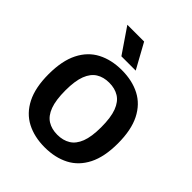

<svg xmlns="http://www.w3.org/2000/svg" viewBox="-223 -934 1072 1072"><g transform="rotate(45 313.0 -398.0)"><path d="M313 7.5Q231 7.5 169.5 -24.5Q108 -56.5 73.8 -124Q39.5 -191.5 39.5 -297Q39.5 -403 73.8 -470.8Q108 -538.5 169.8 -570.5Q231.5 -602.5 313 -602.5Q395.5 -602.5 457 -570.5Q518.5 -538.5 552.8 -470.8Q587 -403 587 -297Q587 -191.5 552.8 -124Q518.5 -56.5 456.8 -24.5Q395 7.5 313 7.5ZM313 -92Q358 -92 390.2 -111.8Q422.5 -131.5 439.8 -176Q457 -220.5 457 -295Q457 -372 439.8 -417.5Q422.5 -463 390.2 -483Q358 -503 313 -503Q268.5 -503 236.5 -483.2Q204.5 -463.5 187.2 -419Q170 -374.5 170 -300Q170 -223 187 -177.5Q204 -132 236.2 -112Q268.5 -92 313 -92ZM256.5 -655 155.5 -803H288L369.5 -655Z"/></g></svg>

Font: Encode Sans SC SemiCondensed SemiBold
Style: Regular
Weight: 600
Width: 4
Designer: Multiple Designers
Foundry: Impallari Type
Version: Version 3.002